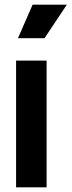

<svg xmlns="http://www.w3.org/2000/svg" viewBox="-20 -804 307 824"><path d="M49 -544H180V0H49ZM120 -784H267L171 -640H57Z"/></svg>

Font: Evergrow Sans
Style: Bold
Weight: 700
Foundry: 10Web
Version: Version 1.000